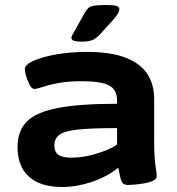

<svg xmlns="http://www.w3.org/2000/svg" viewBox="-20 -738 705 766"><path d="M228 8Q141 8 95.5 -33Q50 -74 50 -152Q50 -216 87.5 -253.5Q125 -291 212 -307.5Q299 -324 447 -324V-337Q447 -380 415.5 -397Q384 -414 304 -414Q251 -414 212 -406.5Q173 -399 149.5 -391Q126 -383 117 -383Q107 -383 98.5 -399Q90 -415 84.5 -434Q79 -453 79 -462Q79 -480 115 -496Q151 -512 207.5 -521.5Q264 -531 325 -531Q424 -531 483.5 -507Q543 -483 569 -441Q595 -399 595 -344V-174Q595 -130 597.5 -103.5Q600 -77 602.5 -61.5Q605 -46 605 -35Q605 -24 590.5 -17Q576 -10 555.5 -6.5Q535 -3 516.5 -1.5Q498 0 490 0Q471 0 465 -14.5Q459 -29 452 -69Q406 -32 345.5 -12Q285 8 228 8ZM264 -109Q303 -109 341 -118.5Q379 -128 408 -140.5Q437 -153 447 -162V-227Q344 -227 290 -221Q236 -215 216.5 -200Q197 -185 197 -158Q197 -132 213 -120.5Q229 -109 264 -109ZM306 -572Q281 -572 273 -576Q265 -580 265 -587Q265 -592 268.5 -598Q272 -604 278 -615L318 -687Q325 -699 332.5 -706Q340 -713 356 -715.5Q372 -718 403 -718Q432 -718 444 -714.5Q456 -711 456 -701Q456 -693 450.5 -684Q445 -675 437 -665L380 -602Q364 -585 349.5 -578.5Q335 -572 306 -572Z"/></svg>

Font: Asap Expanded
Style: Bold
Weight: 700
Width: 7
Designer: Pablo Cosgaya
Foundry: Omnibus-Type
Version: Version 3.001; ttfautohint (v1.8.4.7-5d5b)